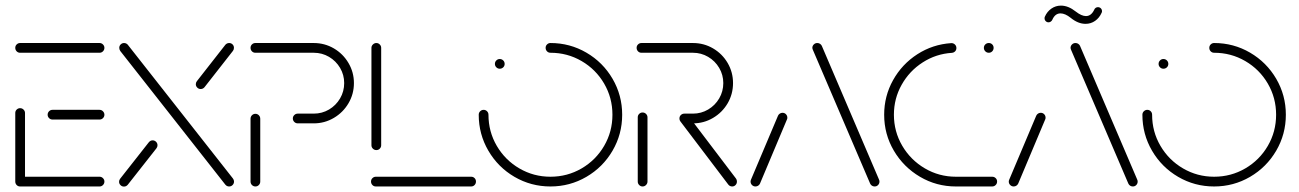

<svg xmlns="http://www.w3.org/2000/svg" viewBox="-20 -674 4696 694"><path d="M35.2 -18.1V-265.6Q35.2 -273 40.4 -278Q45.6 -283 52.6 -283Q60 -283 65.2 -277.8Q70.4 -272.6 70.4 -265.6V-18.1ZM357.4 -17.8Q357.4 -10.4 352.2 -5.2Q347 0 340 0H52.6Q45.2 0 40.2 -5.2Q35.2 -10.4 35.2 -17.8Q35.2 -25.2 40.4 -30.2Q45.6 -35.2 52.6 -35.2H340Q347 -35.2 352.2 -30Q357.4 -24.8 357.4 -17.8ZM152.2 -259.3Q152.2 -266.7 157.4 -271.9Q162.6 -277 169.6 -277H340Q347 -277 352.2 -271.7Q357.4 -266.3 357.4 -259.3Q357.4 -252.2 352.2 -247Q347 -241.9 340 -241.9H169.6Q162.6 -241.9 157.4 -247Q152.2 -252.2 152.2 -259.3ZM35.2 -501.1Q35.2 -508.5 40.4 -513.5Q45.6 -518.5 52.6 -518.5H340Q347 -518.5 352.2 -513.3Q357.4 -508.1 357.4 -501.1Q357.4 -493.7 352.2 -488.5Q347 -483.3 340 -483.3H52.6Q45.2 -483.3 40.2 -488.5Q35.2 -493.7 35.2 -501.1Z M531.5 -166.7Q538.9 -166.7 544.1 -161.5Q549.3 -156.3 549.3 -148.9Q549.3 -143 545.6 -138.1L441.9 -6.3Q436.3 0.4 428.1 0.4Q420.7 0.4 415.6 -4.8Q410.4 -10 410.4 -17Q410.4 -23.3 414.4 -28.1L517.8 -159.6Q523.7 -166.7 531.5 -166.7ZM411.1 -501.1Q411.1 -508.5 416.3 -513.5Q421.5 -518.5 428.5 -518.5Q432.6 -518.5 436.3 -516.7Q440 -514.8 442.2 -511.9L821.9 -28.9Q825.9 -23.7 825.9 -17.8Q825.9 -10.4 820.7 -5.2Q815.6 0 808.1 0Q800 0 794.4 -6.7L414.8 -489.6Q411.1 -495.2 411.1 -501.1ZM808.1 -518.5Q815.6 -518.5 820.6 -513.5Q825.6 -508.5 825.6 -501.1Q825.6 -494.8 821.9 -490L719.3 -358.9Q713.7 -352.2 705.2 -352.2Q698.1 -352.2 693 -357.4Q687.8 -362.6 687.8 -369.6Q687.8 -375.6 691.5 -380.4L794.4 -511.9Q796.7 -514.8 800.4 -516.7Q804.1 -518.5 808.1 -518.5Z M903.3 0Q895.9 0 890.7 -5.2Q885.6 -10.4 885.6 -17.8V-244.8Q885.6 -252.2 890.7 -257.4Q895.9 -262.6 903.3 -262.6Q910.4 -262.6 915.6 -257.4Q920.7 -252.2 920.7 -244.8V-17.8Q920.7 -10.4 915.6 -5.2Q910.4 0 903.3 0ZM1038.5 -245.9Q1038.5 -253 1043.7 -258.1Q1048.9 -263.3 1056.3 -263.3H1114.1Q1144.1 -263.3 1169.3 -278.1Q1194.4 -293 1209.3 -318.3Q1224.1 -343.7 1224.1 -373.7Q1224.1 -403.3 1209.3 -428.5Q1194.4 -453.7 1169.3 -468.5Q1144.1 -483.3 1114.1 -483.3H903Q895.6 -483.3 890.6 -488.5Q885.6 -493.7 885.6 -501.1Q885.6 -508.5 890.7 -513.5Q895.9 -518.5 903 -518.5H1114.1Q1153.3 -518.5 1186.7 -499.1Q1220 -479.6 1239.6 -446.3Q1259.3 -413 1259.3 -373.7Q1259.3 -334.1 1239.6 -300.7Q1220 -267.4 1186.7 -247.8Q1153.3 -228.1 1114.1 -228.1H1056.3Q1048.9 -228.1 1043.7 -233.3Q1038.5 -238.5 1038.5 -245.9Z M1700.4 -17.8Q1700.4 -10.4 1695.4 -5.2Q1690.4 0 1683 0H1338.5Q1331.1 0 1326.1 -5.2Q1321.1 -10.4 1321.1 -17.8Q1321.1 -25.2 1326.3 -30.2Q1331.5 -35.2 1338.5 -35.2H1683Q1690.4 -35.2 1695.4 -30.2Q1700.4 -25.2 1700.4 -17.8ZM1340.4 -131.5Q1333 -131.5 1327.8 -136.7Q1322.6 -141.9 1322.6 -148.9V-501.1Q1322.6 -508.1 1328 -513.3Q1333.3 -518.5 1340.4 -518.5Q1347.4 -518.5 1352.6 -513.3Q1357.8 -508.1 1357.8 -501.1V-148.9Q1357.8 -141.9 1352.8 -136.7Q1347.8 -131.5 1340.4 -131.5Z M1768.9 -443Q1768.9 -450.4 1774.1 -455.6Q1779.3 -460.7 1786.3 -460.7Q1793.7 -460.7 1798.9 -455.6Q1804.1 -450.4 1804.1 -443Q1804.1 -435.6 1798.9 -430.6Q1793.7 -425.6 1786.3 -425.6Q1779.3 -425.6 1774.1 -430.7Q1768.9 -435.9 1768.9 -443ZM1952.2 -501.1Q1952.2 -508.5 1957.4 -513.5Q1962.6 -518.5 1969.6 -518.5Q2040 -518.5 2099.6 -483.7Q2159.3 -448.9 2194.1 -389.3Q2228.9 -329.6 2228.9 -259.3Q2228.9 -188.9 2194.1 -129.3Q2159.3 -69.6 2099.6 -34.8Q2040 0 1969.6 0Q1899.3 0 1839.6 -34.8Q1780 -69.6 1745.2 -129.3Q1710.4 -188.9 1710.4 -259.3Q1710.4 -266.7 1715.7 -271.9Q1721.1 -277 1728.1 -277Q1735.2 -277 1740.4 -271.9Q1745.6 -266.7 1745.6 -259.3Q1745.6 -198.1 1775.7 -146.7Q1805.9 -95.2 1857.4 -65.2Q1908.9 -35.2 1969.6 -35.2Q2030.7 -35.2 2082.2 -65.2Q2133.7 -95.2 2163.7 -146.7Q2193.7 -198.1 2193.7 -259.3Q2193.7 -320.4 2163.7 -371.9Q2133.7 -423.3 2082.2 -453.3Q2030.7 -483.3 1969.6 -483.3Q1962.2 -483.3 1957.2 -488.5Q1952.2 -493.7 1952.2 -501.1Z M2302.6 0Q2295.6 0 2290.4 -5.2Q2285.2 -10.4 2285.2 -17.8V-250Q2285.2 -257.4 2290.4 -262.4Q2295.6 -267.4 2302.6 -267.4Q2310 -267.4 2315.2 -262.2Q2320.4 -257 2320.4 -250V-17.8Q2320.4 -10.7 2315.2 -5.4Q2310 0 2302.6 0ZM2643.7 -17.8Q2643.7 -10.4 2638.7 -5.2Q2633.7 0 2626.3 0Q2622.2 0 2618.5 -1.9Q2614.8 -3.7 2612.6 -6.7L2439.6 -234.8Q2435.9 -239.6 2435.9 -245.6Q2435.9 -253 2441.1 -258Q2446.3 -263 2453.7 -263Q2462.6 -263 2467.8 -255.9L2640.4 -28.5Q2643.7 -24.1 2643.7 -17.8ZM2435.9 -245.9Q2435.9 -253.3 2441.1 -258.3Q2446.3 -263.3 2453.7 -263.3H2484.8Q2514.4 -263.3 2539.6 -278.1Q2564.8 -293 2579.6 -318.3Q2594.4 -343.7 2594.4 -373.7Q2594.4 -403.3 2579.6 -428.5Q2564.8 -453.7 2539.6 -468.5Q2514.4 -483.3 2484.8 -483.3H2298.5Q2291.1 -483.3 2286.1 -488.5Q2281.1 -493.7 2281.1 -501.1Q2281.1 -508.5 2286.3 -513.5Q2291.5 -518.5 2298.5 -518.5H2484.8Q2524.1 -518.5 2557.4 -499.1Q2590.7 -479.6 2610.2 -446.3Q2629.6 -413 2629.6 -373.7Q2629.6 -334.1 2610.2 -300.7Q2590.7 -267.4 2557.4 -247.8Q2524.1 -228.1 2484.8 -228.1H2453.7Q2446.3 -228.1 2441.1 -233.3Q2435.9 -238.5 2435.9 -245.9Z M2710.7 0Q2703.3 0 2698.1 -5.2Q2693 -10.4 2693 -17.8Q2693 -20.7 2694.4 -24.4L2792.2 -255.9Q2794.4 -260.7 2798.9 -263.5Q2803.3 -266.3 2808.5 -266.3Q2815.9 -266.3 2820.9 -261.1Q2825.9 -255.9 2825.9 -248.5Q2825.9 -244.4 2824.4 -241.9L2727 -10.4Q2724.8 -5.6 2720.4 -2.8Q2715.9 0 2710.7 0ZM3158.9 -17.8Q3158.9 -10.4 3153.9 -5.2Q3148.9 0 3141.5 0Q3135.9 0 3131.7 -2.8Q3127.4 -5.6 3125.2 -10.4L2918.9 -492.2Q2916.3 -497.4 2916.3 -501.1Q2916.3 -508.1 2921.5 -513.3Q2926.7 -518.5 2934.1 -518.5Q2939.6 -518.5 2943.9 -515.7Q2948.1 -513 2950.4 -508.5L3156.7 -26.3Q3158.9 -21.9 3158.9 -17.8Z M3175.9 -259.3Q3175.9 -326.7 3208.1 -384.4Q3240.4 -442.2 3295.9 -478Q3351.5 -513.7 3418.1 -518.1Q3425.9 -518.5 3431.5 -513.3Q3437 -508.1 3437 -500.4Q3437 -493.3 3432.4 -488.5Q3427.8 -483.7 3420.7 -483Q3363 -479.3 3315 -448.3Q3267 -417.4 3239.1 -367.6Q3211.1 -317.8 3211.1 -259.3Q3211.1 -198.5 3241.3 -147Q3271.5 -95.6 3323 -65.4Q3374.4 -35.2 3435.2 -35.2H3566.3Q3573.7 -35.2 3578.9 -30.2Q3584.1 -25.2 3584.1 -17.8Q3584.1 -10.4 3578.9 -5.2Q3573.7 0 3566.3 0H3435.2Q3364.8 0 3305.4 -35Q3245.9 -70 3210.9 -129.4Q3175.9 -188.9 3175.9 -259.3ZM3536.3 -501.1Q3536.3 -508.5 3541.5 -513.5Q3546.7 -518.5 3554.1 -518.5Q3561.5 -518.5 3566.5 -513.5Q3571.5 -508.5 3571.5 -501.1Q3571.5 -493.7 3566.5 -488.5Q3561.5 -483.3 3554.1 -483.3Q3546.7 -483.3 3541.5 -488.5Q3536.3 -493.7 3536.3 -501.1Z M3644.1 0Q3636.7 0 3631.5 -5.2Q3626.3 -10.4 3626.3 -17.8Q3626.3 -20.7 3627.8 -24.4L3725.6 -255.9Q3727.8 -260.7 3732.2 -263.5Q3736.7 -266.3 3741.9 -266.3Q3749.3 -266.3 3754.3 -261.1Q3759.3 -255.9 3759.3 -248.5Q3759.3 -244.4 3757.8 -241.9L3660.4 -10.4Q3658.1 -5.6 3653.7 -2.8Q3649.3 0 3644.1 0ZM4092.2 -17.8Q4092.2 -10.4 4087.2 -5.2Q4082.2 0 4074.8 0Q4069.3 0 4065 -2.8Q4060.7 -5.6 4058.5 -10.4L3852.2 -492.2Q3849.6 -497.4 3849.6 -501.1Q3849.6 -508.1 3854.8 -513.3Q3860 -518.5 3867.4 -518.5Q3873 -518.5 3877.2 -515.7Q3881.5 -513 3883.7 -508.5L4090 -26.3Q4092.2 -21.9 4092.2 -17.8ZM3948.5 -648.1Q3954.8 -648.1 3959.1 -643.9Q3963.3 -639.6 3963.3 -633.3Q3963.3 -630.4 3961.9 -627.8Q3953.7 -609.3 3938.3 -598.5Q3923 -587.8 3903.7 -587.8Q3876.7 -587.8 3850 -609.6Q3830 -625.6 3813.3 -625.6Q3793.7 -625.6 3783.7 -602.6Q3781.9 -598.5 3778.1 -595.9Q3774.4 -593.3 3770 -593.3Q3764.1 -593.3 3759.8 -597.6Q3755.6 -601.9 3755.6 -608.1Q3755.6 -611.5 3756.7 -613.7Q3764.8 -632.2 3780.4 -643Q3795.9 -653.7 3814.8 -653.7Q3841.5 -653.7 3868.5 -632.2Q3889.3 -615.9 3905.2 -615.9Q3924.4 -615.9 3935.2 -638.9Q3936.7 -643 3940.4 -645.6Q3944.1 -648.1 3948.5 -648.1Z M4167.8 -443Q4167.8 -450.4 4173 -455.6Q4178.1 -460.7 4185.2 -460.7Q4192.6 -460.7 4197.8 -455.6Q4203 -450.4 4203 -443Q4203 -435.6 4197.8 -430.6Q4192.6 -425.6 4185.2 -425.6Q4178.1 -425.6 4173 -430.7Q4167.8 -435.9 4167.8 -443ZM4351.1 -501.1Q4351.1 -508.5 4356.3 -513.5Q4361.5 -518.5 4368.5 -518.5Q4438.9 -518.5 4498.5 -483.7Q4558.1 -448.9 4593 -389.3Q4627.8 -329.6 4627.8 -259.3Q4627.8 -188.9 4593 -129.3Q4558.1 -69.6 4498.5 -34.8Q4438.9 0 4368.5 0Q4298.1 0 4238.5 -34.8Q4178.9 -69.6 4144.1 -129.3Q4109.3 -188.9 4109.3 -259.3Q4109.3 -266.7 4114.6 -271.9Q4120 -277 4127 -277Q4134.1 -277 4139.3 -271.9Q4144.4 -266.7 4144.4 -259.3Q4144.4 -198.1 4174.6 -146.7Q4204.8 -95.2 4256.3 -65.2Q4307.8 -35.2 4368.5 -35.2Q4429.6 -35.2 4481.1 -65.2Q4532.6 -95.2 4562.6 -146.7Q4592.6 -198.1 4592.6 -259.3Q4592.6 -320.4 4562.6 -371.9Q4532.6 -423.3 4481.1 -453.3Q4429.6 -483.3 4368.5 -483.3Q4361.1 -483.3 4356.1 -488.5Q4351.1 -493.7 4351.1 -501.1Z"/></svg>

Font: 26F Galaxy Hebrew Light
Style: Regular
Weight: 300
Designer: C₂₉H₂₅N₃O₅
Version: Version 1.000